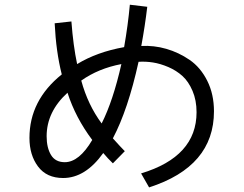

<svg xmlns="http://www.w3.org/2000/svg" viewBox="-20 -774 1040 818"><path d="M212.9 -674.8 284.2 -682.6Q292 -579.1 308.6 -501Q393.6 -552.7 508.8 -573.2Q525.4 -668 533.2 -753.9L607.4 -745.1Q597.7 -663.1 582 -578.1Q635.7 -581.1 688.5 -565.9Q741.2 -550.8 787.6 -519Q834 -487.3 862.8 -430.2Q891.6 -373 891.6 -299.8Q891.6 -64.5 615.2 24.4L581.1 -35.2Q817.4 -106.4 817.4 -295.9Q817.4 -346.7 800.3 -386.7Q783.2 -426.8 757.3 -450.2Q731.4 -473.6 697.3 -488.3Q663.1 -502.9 631.8 -507.8Q600.6 -512.7 570.3 -510.7Q525.4 -306.6 460.9 -184.6Q494.1 -147.5 511.7 -129.9L460.9 -78.1Q439.5 -98.6 419.9 -122.1Q343.8 -15.6 249 -15.6Q178.7 -15.6 142.1 -64.5Q105.5 -113.3 105.5 -186.5Q105.5 -346.7 243.2 -457Q218.8 -552.7 212.9 -674.8ZM178.7 -193.4Q178.7 -144.5 197.3 -113.8Q215.8 -83 255.9 -83Q317.4 -83 373 -177.7Q301.8 -272.5 267.6 -378.9Q178.7 -297.9 178.7 -193.4ZM326.2 -430.7Q354.5 -327.1 413.1 -248Q461.9 -344.7 497.1 -501Q399.4 -482.4 326.2 -430.7Z"/></svg>

Font: Gothic A1
Style: Regular
Weight: 400
Designer: HanYang I&C Co.,Ltd.
Foundry: HanYang I&C Co.,Ltd.
Version: Version 2.50